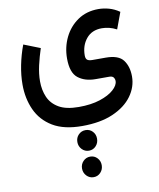

<svg xmlns="http://www.w3.org/2000/svg" viewBox="-100 -476 914 1101"><g transform="rotate(-10 357.0 74.5)"><path d="M355.5 272.9Q379.9 272.9 396.2 290Q412.6 307.1 412.6 332.5Q412.6 357.4 396.2 375Q379.9 392.6 355.5 392.6Q331.5 392.6 314.7 375Q297.9 357.4 297.9 332.5Q297.9 307.1 314.7 290Q331.5 272.9 355.5 272.9ZM355.5 427.2Q379.9 427.2 396.2 444.6Q412.6 461.9 412.6 486.8Q412.6 511.7 396.2 529.3Q379.9 546.9 355.5 546.9Q331.5 546.9 314.7 529.3Q297.9 511.7 297.9 486.8Q297.9 461.9 314.7 444.6Q331.5 427.2 355.5 427.2ZM341.8 246.6Q236.3 246.6 171.1 207.3Q106 168 75.7 101.3Q45.4 34.7 45.4 -46.4Q45.4 -100.6 56.9 -158.4Q68.4 -216.3 89.4 -272.5L185.1 -234.9Q169.4 -187.5 158.4 -139.2Q147.5 -90.8 147.5 -46.9Q147.5 2.9 165.3 44.4Q183.1 85.9 225.6 110.8Q268.1 135.7 341.8 135.7Q413.1 135.7 465.3 118.7Q517.6 101.6 546.1 75.9Q574.7 50.3 574.7 25.4Q574.7 13.7 567.9 4.4Q561 -4.9 543 -4.9H463.9Q401.4 -4.9 362.1 -35.9Q322.8 -66.9 322.8 -149.4Q322.8 -215.3 350.3 -272Q377.9 -328.6 428.7 -363.3Q479.5 -397.9 548.3 -397.9Q578.6 -397.9 610.1 -389.2Q641.6 -380.4 670.4 -360.4L634.8 -264.2Q612.3 -275.9 591.1 -281Q569.8 -286.1 548.8 -286.1Q490.7 -286.1 458.3 -246.6Q425.8 -207 425.8 -149.4Q425.8 -130.9 434.8 -123.5Q443.8 -116.2 464.8 -116.2H542.5Q616.7 -116.2 644.3 -78.9Q671.9 -41.5 671.9 16.1Q671.9 77.1 633.5 129.9Q595.2 182.6 521.7 214.6Q448.2 246.6 341.8 246.6Z"/></g></svg>

Font: Vazirmatn RD Medium
Style: Regular
Weight: 500
Designer: Saber Rastikerdar
Foundry: Saber Rastikerdar
Version: Version 33.003